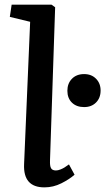

<svg xmlns="http://www.w3.org/2000/svg" viewBox="-20 -787 450 821"><path d="M108.9 -693.8 22 -714.8 29.8 -767.1H200.2L215.8 -755.9L193.8 -100.1Q192.9 -77.6 198.2 -67.9Q203.6 -58.1 219.2 -58.1Q228 -58.1 238.8 -62.5Q249.5 -66.9 255.6 -70.8Q261.7 -74.7 274.9 -84L298.8 -40Q276.9 -20.5 242.4 -3.2Q208 14.2 169.9 14.2Q78.6 14.2 83 -85ZM268.1 -398.9Q268.1 -430.2 287.6 -450.2Q307.1 -470.2 339.8 -470.2Q371.1 -470.2 390.6 -450.4Q410.2 -430.7 410.2 -399.9Q410.2 -368.2 390.6 -348.6Q371.1 -329.1 339.8 -329.1Q307.1 -329.1 287.6 -348.1Q268.1 -367.2 268.1 -398.9Z"/></svg>

Font: Literata Book SemiBold
Style: Italic
Weight: 600
Italic angle: -3°
Designer: Latin by Veronika Burian and Jose Scaglione. Greek by Irene Vlachou. Cyrillic by Vera Evstafieva
Foundry: TypeTogether
Version: Version 1.003;PS 001.003;hotconv 1.0.88;makeotf.lib2.5.64775